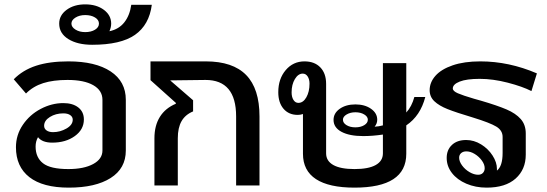

<svg xmlns="http://www.w3.org/2000/svg" viewBox="-20 -849 2504 879"><path d="M556 -392V-160Q556 -78 486.5 -34Q417 10 295 10Q176 10 114.5 -38Q53 -86 53 -175Q53 -231 84.5 -277.5Q116 -324 166.5 -350.5Q217 -377 270 -377Q313 -377 338.5 -357Q364 -337 364 -302Q364 -256 322.5 -226Q281 -196 219 -196Q173 -196 154 -221Q143 -202 143 -178Q143 -128 177 -101.5Q211 -75 293 -75Q364 -75 406.5 -98Q449 -121 449 -160V-392Q449 -435 407 -459Q365 -483 289 -483Q224 -483 178 -468.5Q132 -454 99 -421L43 -486Q84 -528 145 -548Q206 -568 293 -568Q417 -568 486.5 -522Q556 -476 556 -392ZM182 -273Q182 -260 193 -252Q204 -244 223 -244Q255 -244 284 -260.5Q313 -277 313 -301Q313 -314 301.5 -322Q290 -330 270 -330Q235 -330 208.5 -313.5Q182 -297 182 -273Z M675 -827Q663 -735 598 -689.5Q533 -644 402 -644Q335 -644 293 -670Q251 -696 251 -741Q251 -779 285 -804Q319 -829 370 -829Q422 -829 455.5 -804Q489 -779 489 -741Q489 -724 481 -706Q524 -715 549 -746.5Q574 -778 581 -827ZM433 -741Q433 -758 415 -769Q397 -780 370 -780Q344 -780 325.5 -768.5Q307 -757 307 -741Q307 -725 325.5 -713.5Q344 -702 370 -702Q397 -702 415 -713Q433 -724 433 -741Z M687 -216Q687 -274 712 -314Q737 -354 785 -374V-378L669 -482V-568H922Q1046 -568 1107 -505.5Q1168 -443 1168 -316V0H1061V-316Q1061 -483 921 -483L759 -481L864 -390V-339Q828 -324 811 -294Q794 -264 794 -216V0H687Z M1840 -275V-145Q1840 10 1603 10Q1486 10 1426.5 -29Q1367 -68 1367 -145V-327Q1356 -323 1343 -323Q1302 -323 1278 -351Q1254 -379 1254 -427Q1254 -488 1288 -528Q1322 -568 1374 -568Q1420 -568 1446.5 -540.5Q1473 -513 1473 -465V-147Q1473 -112 1506 -93.5Q1539 -75 1603 -75Q1667 -75 1700 -93.5Q1733 -112 1733 -147V-233Q1686 -226 1643 -226Q1580 -226 1543.5 -245.5Q1507 -265 1507 -300Q1507 -331 1535.5 -351Q1564 -371 1607 -371Q1650 -371 1678.5 -351Q1707 -331 1707 -301Q1707 -283 1695 -269Q1715 -270 1733 -275V-560H1840V-334Q1865 -361 1877 -405H1927Q1905 -319 1840 -275ZM1346 -378Q1368 -378 1382.5 -403.5Q1397 -429 1397 -466Q1397 -486 1388.5 -499Q1380 -512 1366 -512Q1345 -512 1330 -487Q1315 -462 1315 -426Q1315 -405 1323.5 -391.5Q1332 -378 1346 -378ZM1664 -301Q1664 -315 1647.5 -325Q1631 -335 1607 -335Q1584 -335 1567 -325Q1550 -315 1550 -301Q1550 -286 1566.5 -276Q1583 -266 1607 -266Q1631 -266 1647.5 -276Q1664 -286 1664 -301Z M2053 -444Q2053 -432 2076 -422Q2099 -412 2150 -397L2182 -388Q2257 -366 2299 -348Q2341 -330 2364 -304Q2387 -278 2387 -238V-141Q2387 -73 2340.5 -31.5Q2294 10 2208 10Q2157 10 2115 -8Q2073 -26 2049 -57Q2025 -88 2025 -126Q2025 -163 2049 -185.5Q2073 -208 2114 -208Q2150 -208 2182.5 -188Q2215 -168 2235 -137Q2255 -106 2255 -76V-68Q2281 -88 2281 -149V-222Q2281 -252 2252 -269.5Q2223 -287 2145 -311Q2068 -334 2029 -349.5Q1990 -365 1968.5 -385.5Q1947 -406 1947 -436Q1947 -472 1973.5 -502Q2000 -532 2052.5 -550Q2105 -568 2179 -568Q2310 -568 2438 -513L2413 -432Q2372 -453 2304.5 -470.5Q2237 -488 2176 -488Q2116 -488 2084.5 -475.5Q2053 -463 2053 -444ZM2199 -79Q2199 -96 2186 -114Q2173 -132 2153.5 -144Q2134 -156 2115 -156Q2100 -156 2091 -148Q2082 -140 2082 -127Q2082 -110 2095.5 -91.5Q2109 -73 2129.5 -61Q2150 -49 2169 -49Q2183 -49 2191 -57.5Q2199 -66 2199 -79Z"/></svg>

Font: KoHo SemiBold
Style: Regular
Weight: 600
Designer: Cadson Demak & Katatrad Team
Foundry: Cadson Demak Co.,Ltd.
Version: Version 1.000; ttfautohint (v1.6)